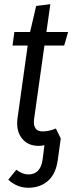

<svg xmlns="http://www.w3.org/2000/svg" viewBox="-20 -677 342 907"><path d="M189.9 -461.9 141.1 -115.2Q133.8 -56.2 181.2 -56.2Q210 -56.2 244.1 -69.8L267.1 -22.9L252.9 79.1Q243.7 145.5 206.3 177.7Q168.9 210 113.8 210Q61 210 19 171.9L57.1 125Q85.9 147 113.8 147Q171.4 147 181.2 77.1L189.9 8.8Q174.8 12.2 163.1 12.2Q110.8 12.2 82.8 -24.2Q54.7 -60.5 63 -120.1L110.8 -461.9H39.1L47.9 -525.9H122.1L150.9 -648.9L217.8 -657.2L199.2 -525.9H301.8L283.2 -461.9Z"/></svg>

Font: Fira Sans Compressed Book
Style: Italic
Weight: 350
Width: 3
Italic angle: -8°
Designer: Carrois Corporate & Edenspiekermann AG
Foundry: Carrois Corporate GbR & Edenspiekermann AG
Version: Version 4.203;PS 004.203;hotconv 1.0.88;makeotf.lib2.5.64775